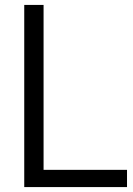

<svg xmlns="http://www.w3.org/2000/svg" viewBox="-20 -760 540 780"><path d="M78.5 0V-740H157V-70H496V0Z"/></svg>

Font: Encode Sans SC SemiCondensed
Style: Regular
Weight: 400
Width: 4
Designer: Multiple Designers
Foundry: Impallari Type
Version: Version 3.002